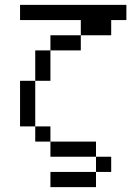

<svg xmlns="http://www.w3.org/2000/svg" viewBox="-20 -645 540 790"><path d="M437.5 62.5V0H375V62.5H187.5V125H375V62.5ZM500 -562.5V-625H62.5V-562.5H312.5V-500H187.5V-437.5H125Q125 -437.5 125 -312.5H62.5V-125H125V-62.5H187.5V0H375V-62.5H187.5V-125H125V-312.5H187.5Q187.5 -312.5 187.5 -437.5H312.5V-500H437.5V-562.5Z"/></svg>

Font: Unifont
Style: Regular
Weight: 500
Version: Version 15.1.04